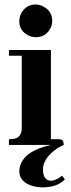

<svg xmlns="http://www.w3.org/2000/svg" viewBox="-20 -641 316 849"><path d="M238.3 -25.4H205.1V-419.9H19.5V-394.5H76.2V-76.2Q76.2 -33.2 42 -27.3Q32.2 -25.4 19.5 -25.4V0H204.1Q85 27.3 68.4 95.7Q65.4 105.5 65.4 115.2Q65.4 164.1 125 181.6Q146.5 187.5 170.9 187.5Q234.4 186.5 266.6 152.3L254.9 135.7Q227.5 158.2 204.1 158.2Q170.9 156.2 169.9 109.4Q169.9 64.5 218.8 25.4Q238.3 9.8 261.7 0Q261.7 -22.5 249 -24.4Q244.1 -25.4 238.3 -25.4ZM210.9 -547.9Q210.9 -590.8 172.9 -611.3Q156.2 -621.1 137.7 -621.1Q95.7 -621.1 74.2 -583Q65.4 -566.4 65.4 -547.9Q65.4 -504.9 103.5 -485.4Q120.1 -476.6 137.7 -476.6Q180.7 -476.6 201.2 -512.7Q210.9 -529.3 210.9 -547.9Z"/></svg>

Font: Abhaya Libre ExtraBold
Style: Regular
Weight: 800
Designer: Pushpananda Ekanayake, Sol Matas, Pathum Egodawatta
Foundry: Mooniak
Version: Version 1.050 ; ttfautohint (v1.6)